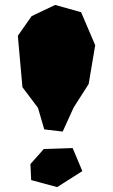

<svg xmlns="http://www.w3.org/2000/svg" viewBox="-20 -726 454 773"><path d="M107.4 -661.1 51.8 -582 70.3 -375 132.8 -292 158.2 -205.1 232.4 -196.3 276.4 -293 336.9 -387.7 363.3 -543.9 306.6 -676.8 202.1 -706.1ZM272.5 -129.9 156.2 -126 102.5 -65.4 105.5 -1 210 27.3 311.5 -37.1Z"/></svg>

Font: MaokenAssortedSans-TC
Style: Regular
Weight: 500
Version: Version 0.83